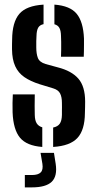

<svg xmlns="http://www.w3.org/2000/svg" viewBox="-20 -628 420 831"><path d="M34.5 -141.5Q34 -159.5 34.2 -182.5Q34.5 -205.5 35.5 -219.5H130.5Q130 -191.5 130 -168.8Q130 -146 130.5 -130.5Q131 -106.5 139 -94Q147 -81.5 163 -77V8Q95.5 3 66.5 -32Q37.5 -67 34.5 -141.5ZM210 8V-76Q230 -80 238.8 -92.8Q247.5 -105.5 248 -130.5Q248 -144 248 -150.8Q248 -157.5 248.2 -163.8Q248.5 -170 248 -182.5Q248 -208.5 240 -223.8Q232 -239 210.5 -245.5L151.5 -263.5Q112 -276 85.5 -294.2Q59 -312.5 45.8 -341.5Q32.5 -370.5 32 -414.5Q32 -425.5 32 -435.5Q32 -445.5 32.5 -456.5Q33 -532 63.5 -567.8Q94 -603.5 168.5 -608V-523.5Q152 -520 145.2 -508Q138.5 -496 138 -473Q137.5 -458.5 137 -449.8Q136.5 -441 137 -423Q137 -395 144 -377Q151 -359 177 -351L230 -336.5Q289.5 -321.5 319 -287.8Q348.5 -254 348.5 -188Q348.5 -176.5 348.2 -163.5Q348 -150.5 347.5 -138.5Q347 -65.5 315.2 -31Q283.5 3.5 210 8ZM244 -382.5Q244.5 -395 244.8 -412.5Q245 -430 244.8 -446.5Q244.5 -463 244 -473Q243.5 -495.5 237 -507.2Q230.5 -519 215.5 -523V-608Q283.5 -603 312 -568.2Q340.5 -533.5 343.5 -461Q343.5 -449.5 343.5 -434.5Q343.5 -419.5 343.2 -405.5Q343 -391.5 342.5 -382.5ZM87.5 183V129.5H118Q145 129.5 156.2 118.2Q167.5 107 163.5 81L155.5 33.5H213.5L221 81Q229 134.5 203.8 158.8Q178.5 183 118 183Z"/></svg>

Font: Big Shoulders Stencil Display Thin
Style: Bold
Weight: 700
Version: Version 2.001